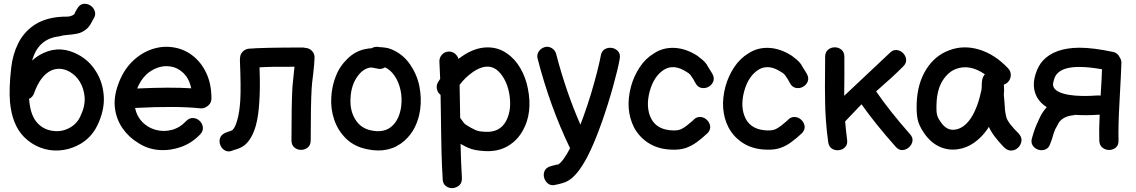

<svg xmlns="http://www.w3.org/2000/svg" viewBox="-20 -778 5903 998"><path d="M105 -66Q142 -29 189 -11Q236 7 286.5 4Q337 1 383 -22Q452 -56 486 -126Q524 -205 519.5 -277Q515 -349 480 -405Q446 -461 390 -492Q297 -544 207 -503Q174 -488 147 -463Q178 -577 288 -589Q306 -595 330.5 -596.5Q355 -598 380.5 -603Q406 -608 427 -625Q443 -637 455 -660L462 -673Q464 -677 466 -680Q479 -700 473 -719Q467 -738 450.5 -749Q434 -760 414.5 -758Q395 -756 382 -734Q378 -728 373 -719L368 -708L365 -703Q348 -691 326 -691.5Q304 -692 278 -689Q203 -680 152.5 -644Q102 -608 74 -551.5Q46 -495 38 -424Q26 -318 32 -247Q43 -129 105 -66ZM177 -136Q139 -174 132 -256Q132 -260 131 -264Q150 -273 157 -293Q190 -386 247 -412Q293 -432 342 -405Q374 -387 395 -353Q416 -319 420 -272Q423 -224 396 -170Q377 -131 337 -111Q297 -91 253 -98Q208 -104 177 -136Z M1020 -79Q1037 -97 1034.5 -116.5Q1032 -136 1018 -149.5Q1004 -163 984.5 -164.5Q965 -166 948 -149Q914 -113 872 -102.5Q830 -92 789.5 -103Q749 -114 720 -143.5Q691 -173 682 -217H684Q897 -228 1021 -215Q1040 -213 1055 -224Q1079 -239 1079 -267Q1079 -342 1052 -399Q1025 -456 978.5 -491Q932 -526 873 -533Q816 -540 761 -519Q706 -498 662.5 -453Q619 -408 595 -341Q570 -274 577.5 -215.5Q585 -157 617.5 -110.5Q650 -64 700 -34Q748 -3 806 1.5Q864 6 920.5 -14Q977 -34 1020 -79ZM693 -318Q719 -381 766 -410Q813 -439 861 -433Q900 -429 931.5 -400Q963 -371 974 -319Q864 -326 693 -318Z M1190 4Q1193 3 1198 1Q1211 -3 1212 -3Q1235 -11 1251 -23Q1290 -55 1310 -126Q1324 -177 1328 -251Q1333 -322 1329 -428Q1388 -432 1511 -431L1508 -406Q1502 -350 1500 -325Q1495 -241 1495 -49Q1495 -24 1510 -11.5Q1525 1 1545 1Q1565 1 1580 -11.5Q1595 -24 1595 -49Q1595 -238 1600 -319Q1601 -341 1608 -394Q1614 -447 1615 -477Q1616 -498 1602 -513Q1588 -528 1567 -529Q1560 -531 1553 -531Q1347 -531 1274 -525Q1255 -523 1242 -510Q1229 -497 1228 -479Q1227 -472 1227 -466Q1233 -321 1229 -257Q1225 -193 1213 -153Q1202 -113 1187 -101L1180 -98Q1178 -97 1173.5 -95.5Q1169 -94 1168 -94Q1159 -91 1152 -88Q1129 -78 1123.5 -59.5Q1118 -41 1125.5 -23Q1133 -5 1150 4.5Q1167 14 1190 4Z M1890 -2Q2005 22 2083 -47Q2149 -106 2164 -208Q2172 -268 2160 -329Q2148 -390 2111 -444Q2073 -498 2014 -522Q2001 -528 1981.5 -530.5Q1962 -533 1953 -533L1947 -534Q1928 -537 1911 -527Q1900 -527 1891 -525Q1833 -517 1789.5 -476Q1746 -435 1726 -383Q1705 -330 1702 -273Q1698 -212 1717.5 -155Q1737 -98 1780 -56.5Q1823 -15 1890 -2ZM1910 -100Q1855 -111 1827 -157Q1798 -203 1802 -268Q1805 -332 1835 -376.5Q1865 -421 1905 -427Q1909 -427 1918 -426Q1947 -420 1949 -420Q1966 -418 1981 -428Q2011 -414 2032 -382.5Q2053 -351 2062 -309Q2071 -267 2065 -222Q2055 -156 2017 -122Q1977 -86 1910 -100Z M2281 153Q2282 178 2298 189.5Q2314 201 2333.5 199.5Q2353 198 2367.5 185Q2382 172 2381 147Q2376 68 2374 -30L2376 -29Q2399 -16 2415.5 -9Q2432 -2 2450 1.5Q2468 5 2495 7Q2565 12 2616.5 -17Q2668 -46 2698 -100Q2749 -192 2724 -317Q2713 -375 2685 -423Q2657 -472 2614 -501Q2567 -534 2506.5 -531.5Q2446 -529 2384 -487Q2373 -480 2363 -472Q2358 -489 2343.5 -500Q2329 -511 2311 -510Q2291 -509 2277 -493.5Q2263 -478 2264 -457Q2266 -415 2268 -368L2257 -351Q2247 -335 2251 -315.5Q2255 -296 2270 -285Q2271 -249 2271.5 -198Q2272 -147 2273 -91Q2274 -35 2275 16Q2277 85 2281 153ZM2501 -93Q2482 -94 2471.5 -96Q2461 -98 2451.5 -102Q2442 -106 2426 -115Q2398 -131 2393 -137Q2392 -138 2372 -165L2369 -337Q2399 -377 2440 -405Q2509 -451 2558 -418Q2581 -402 2599.5 -370Q2618 -338 2626 -297Q2643 -209 2610 -148Q2577 -88 2501 -93Z M2870 182Q2873 182 2884.5 179Q2896 176 2903 174Q2921 169 2934 161Q2982 133 3032 39Q3069 -32 3108 -142Q3140 -233 3166 -326Q3192 -419 3201 -471Q3206 -496 3193 -511Q3180 -526 3160.5 -529Q3141 -532 3124 -522.5Q3107 -513 3103 -489Q3097 -457 3084 -405.5Q3071 -354 3053 -294Q3035 -234 3014 -176L2997 -130Q2922 -301 2871 -497Q2866 -517 2848 -528Q2829 -539 2809.5 -532.5Q2790 -526 2779.5 -509Q2769 -492 2775 -471Q2839 -224 2941 -12L2943 -8V-7Q2907 61 2884 75Q2881 77 2878 78H2872Q2869 79 2861 81Q2852 83 2842 86Q2818 93 2810.5 111Q2803 129 2809 148Q2815 167 2831 178Q2847 189 2870 182Z M3477 0Q3516 1 3545 -9Q3574 -19 3601 -38.5Q3628 -58 3659 -87Q3675 -106 3671 -125Q3667 -144 3652 -157Q3637 -170 3617 -170Q3597 -170 3581 -151Q3546 -120 3527 -110Q3509 -99 3479 -100Q3396 -102 3365 -161Q3335 -220 3357 -303Q3379 -383 3432 -416Q3484 -447 3549 -404Q3560 -398 3565.5 -392Q3571 -386 3576 -378Q3578 -374 3584 -366Q3589 -358 3594 -348Q3605 -326 3624 -321.5Q3643 -317 3660.5 -325.5Q3678 -334 3686.5 -352Q3695 -370 3684 -392Q3683 -395 3676.5 -405Q3670 -415 3663 -426.5Q3656 -438 3652 -445Q3643 -457 3631.5 -467Q3620 -477 3605 -488Q3546 -526 3486.5 -529Q3427 -532 3380 -501Q3336 -475 3305.5 -429Q3275 -383 3260 -329Q3228 -209 3276 -115Q3304 -63 3355 -32Q3406 -1 3477 0Z M3968 0Q4007 1 4036 -9Q4065 -19 4092 -38.5Q4119 -58 4150 -87Q4166 -106 4162 -125Q4158 -144 4143 -157Q4128 -170 4108 -170Q4088 -170 4072 -151Q4037 -120 4018 -110Q4000 -99 3970 -100Q3887 -102 3856 -161Q3826 -220 3848 -303Q3870 -383 3923 -416Q3975 -447 4040 -404Q4051 -398 4056.5 -392Q4062 -386 4067 -378Q4069 -374 4075 -366Q4080 -358 4085 -348Q4096 -326 4115 -321.5Q4134 -317 4151.5 -325.5Q4169 -334 4177.5 -352Q4186 -370 4175 -392Q4174 -395 4167.5 -405Q4161 -415 4154 -426.5Q4147 -438 4143 -445Q4134 -457 4122.5 -467Q4111 -477 4096 -488Q4037 -526 3977.5 -529Q3918 -532 3871 -501Q3827 -475 3796.5 -429Q3766 -383 3751 -329Q3719 -209 3767 -115Q3795 -63 3846 -32Q3897 -1 3968 0Z M4635 -16Q4651 3 4670.5 2Q4690 1 4705 -12.5Q4720 -26 4723 -45Q4726 -64 4709 -82Q4604 -201 4534 -303Q4626 -383 4674 -432Q4692 -449 4690 -468.5Q4688 -488 4674 -502Q4660 -516 4640.5 -518Q4621 -520 4604 -502Q4573 -472 4368 -280Q4368 -308 4369 -380Q4369 -451 4369 -482Q4369 -507 4354 -519.5Q4339 -532 4319 -532Q4299 -532 4284 -519.5Q4269 -507 4269 -482Q4269 -449 4268.5 -407.5Q4268 -366 4268 -323.5Q4268 -281 4269 -245Q4269 -213 4273 -153Q4277 -95 4285 -39Q4289 -14 4305.5 -4.5Q4322 5 4341.5 2.5Q4361 0 4374 -14.5Q4387 -29 4383 -53Q4377 -100 4373 -146L4374 -148L4458 -236Q4530 -134 4635 -16Z M4957 -2Q5003 -8 5043 -36Q5083 -64 5111 -105Q5116 -111 5120 -119Q5139 -74 5200 -11Q5219 6 5238.5 4.5Q5258 3 5272.5 -11Q5287 -25 5289.5 -45Q5292 -65 5275 -84Q5220 -138 5211 -168Q5209 -175 5206 -191.5Q5203 -208 5203 -220Q5202 -229 5201 -249Q5199 -268 5198 -283V-292Q5198 -293 5199 -301Q5199 -308 5199 -316Q5199 -329 5198 -338Q5210 -342 5218 -350Q5233 -365 5234 -386Q5235 -407 5220 -423Q5152 -495 5071 -520Q4989 -545 4915 -517Q4840 -490 4794.5 -417.5Q4749 -345 4745 -244Q4743 -195 4749 -161.5Q4755 -128 4782 -88Q4816 -38 4861.5 -16.5Q4907 5 4957 -2ZM4943 -104Q4900 -98 4869 -145Q4858 -160 4853.5 -172Q4849 -184 4848 -199.5Q4847 -215 4848 -240Q4851 -314 4880 -359.5Q4909 -405 4950 -420Q5021 -446 5099 -392Q5098 -391 5097 -389Q5090 -380 5087 -370Q5084 -360 5083 -341Q5083 -334 5083 -327Q5082 -320 5082 -316V-312Q5062 -217 5026 -163Q4990 -110 4943 -104Z M5439 -31Q5442 -38 5448 -55L5455 -79Q5457 -85 5461.5 -97.5Q5466 -110 5469 -113L5476 -126L5484 -141Q5507 -174 5560 -179L5568 -181Q5625 -177 5696 -182Q5692 -105 5694 -47Q5695 -22 5711 -10Q5727 2 5746.5 1.5Q5766 1 5780.5 -11.5Q5795 -24 5794 -49Q5792 -123 5799 -247Q5808 -411 5809 -451Q5809 -467 5800 -480Q5790 -503 5766 -508Q5662 -530 5590 -530Q5462 -529 5401 -463Q5377 -437 5363 -393.5Q5349 -350 5356 -313Q5367 -255 5421 -221Q5411 -210 5402 -197Q5393 -185 5383.5 -164Q5374 -143 5368 -130L5360 -110Q5357 -102 5351.5 -85Q5346 -68 5345 -63Q5337 -39 5347.5 -22.5Q5358 -6 5376.5 0Q5395 6 5413.5 -1Q5432 -8 5439 -31ZM5701 -281Q5695 -282 5688 -282Q5597 -275 5536 -285Q5461 -298 5454 -333Q5452 -343 5458.5 -364Q5465 -385 5475 -395Q5506 -430 5590 -430Q5641 -430 5708 -418Q5707 -373 5701 -281Z"/></svg>

Font: Balsamiq Sans
Style: Regular
Weight: 400
Designer: Michael Angeles
Foundry: Balsamiq SRL
Version: Version 1.020; ttfautohint (v1.8.4.7-5d5b);gftools[0.9.26]